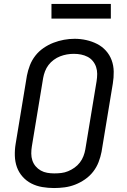

<svg xmlns="http://www.w3.org/2000/svg" viewBox="-20 -942 640 970"><path d="M253 8Q223 8 193.5 3Q164 -2 138.5 -15Q113 -28 94 -49.5Q75 -71 65.5 -97.5Q56 -124 55 -154.5Q54 -185 59 -215L116 -560Q121 -586 131 -612Q141 -638 158.5 -660.5Q176 -683 200 -699.5Q224 -716 250 -726Q276 -736 303 -741Q330 -746 357 -746Q387 -746 416 -739.5Q445 -733 470.5 -720Q496 -707 515 -686Q534 -665 544 -638Q554 -611 554.5 -580.5Q555 -550 550 -520L493 -175Q488 -149 478 -123Q468 -97 450.5 -74.5Q433 -52 409 -35.5Q385 -19 359 -9Q333 1 306 4.5Q279 8 253 8ZM254 -66Q272 -66 289.5 -68Q307 -70 324 -77Q341 -84 356.5 -95Q372 -106 383.5 -121Q395 -136 401.5 -153Q408 -170 411 -187L468 -532Q471 -551 471 -569Q471 -587 465.5 -603.5Q460 -620 449 -633.5Q438 -647 422.5 -655Q407 -663 389.5 -666.5Q372 -670 353 -670Q335 -670 318 -667Q301 -664 284 -657.5Q267 -651 251.5 -639.5Q236 -628 225 -613.5Q214 -599 207.5 -582Q201 -565 198 -548L141 -203Q138 -185 138 -166.5Q138 -148 143.5 -131.5Q149 -115 160 -102Q171 -89 186 -80.5Q201 -72 218.5 -69Q236 -66 254 -66ZM240 -848V-922H540V-848Z"/></svg>

Font: Iosevka Curly Extended Oblique
Style: Regular
Weight: 400
Width: 7
Italic angle: -9°
Monospace: yes
Designer: Belleve Invis
Foundry: Belleve Invis
Version: Version 11.1.0; ttfautohint (v1.8.3)